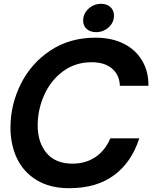

<svg xmlns="http://www.w3.org/2000/svg" viewBox="-20 -975 813 1009"><path d="M35 -304Q35 -425 89.5 -534Q144 -643 245.5 -710Q347 -777 481 -777Q568 -777 631 -745Q694 -713 727.5 -655.5Q761 -598 760 -524H610Q608 -581 569 -614.5Q530 -648 462 -648Q376 -648 311.5 -600.5Q247 -553 212.5 -476Q178 -399 178 -316Q178 -227 224.5 -171Q271 -115 361 -115Q429 -115 480.5 -149Q532 -183 560 -248H712Q671 -121 578.5 -53.5Q486 14 344 14Q242 14 172.5 -28.5Q103 -71 69 -143Q35 -215 35 -304ZM417 -866Q417 -904 445.5 -929.5Q474 -955 512 -955Q541 -955 560 -938Q579 -921 579 -894Q579 -856 550.5 -831Q522 -806 485 -806Q455 -806 436 -822.5Q417 -839 417 -866Z"/></svg>

Font: Open Sauce Sans
Style: Bold Italic
Weight: 700
Italic angle: -10°
Designer: Alfredo Marco Pradil
Foundry: Creative Sauce Fz LLC
Version: Version 1.477